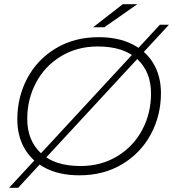

<svg xmlns="http://www.w3.org/2000/svg" viewBox="-20 -825 820 909"><path d="M62 -260Q62 -365 109 -454Q156 -543 244 -596Q332 -649 447 -649Q540 -649 606.5 -615.5Q673 -582 707.5 -522.5Q742 -463 742 -384Q742 -279 694.5 -190Q647 -101 559 -48Q471 5 356 5Q263 5 197 -28.5Q131 -62 96.5 -121.5Q62 -181 62 -260ZM695 -382Q695 -485 630 -545Q565 -605 443 -605Q345 -605 268.5 -558.5Q192 -512 150.5 -433.5Q109 -355 109 -262Q109 -160 174 -99.5Q239 -39 361 -39Q459 -39 535.5 -85.5Q612 -132 653.5 -210.5Q695 -289 695 -382ZM737 -708H780L66 64H23ZM561 -805H630L474 -696H421Z"/></svg>

Font: Montserrat Ace
Style: Light Italic
Weight: 300
Italic angle: -11.3°
Designer: Julieta Ulanovsky
Foundry: Julieta Ulanovsky
Version: Version 1